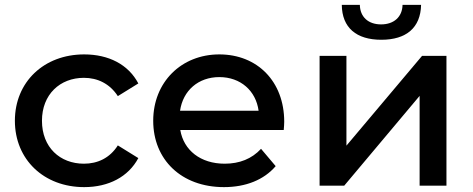

<svg xmlns="http://www.w3.org/2000/svg" viewBox="-20 -761 1939 787"><path d="M325 6C425 6 506 -36 547 -113L463 -165C430 -113 380 -90 324 -90C226 -90 152 -157 152 -266C152 -374 226 -442 324 -442C380 -442 430 -418 463 -367L547 -419C506 -497 425 -538 325 -538C160 -538 41 -425 41 -266C41 -107 160 6 325 6Z M718 -307C730 -390 793 -445 879 -445C966 -445 1029 -389 1040 -307ZM898 6C988 6 1062 -24 1110 -80L1050 -151C1012 -110 962 -90 901 -90C802 -90 733 -145 719 -228H1143C1144 -239 1145 -253 1145 -262C1145 -427 1035 -538 879 -538C723 -538 608 -424 608 -266C608 -107 723 6 898 6Z M1391 0 1700 -368V0H1810V-532H1710L1400 -164V-532H1290V0ZM1543 -598C1645 -598 1704 -647 1706 -741H1630C1629 -692 1595 -661 1542 -661C1489 -661 1456 -692 1455 -741H1381C1382 -647 1441 -598 1543 -598Z"/></svg>

Font: Montserrat-Alt1 SemBd
Style: Regular
Weight: 600
Designer: Differentunic
Foundry: Differentunic
Version: Version 7.222